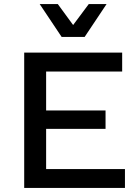

<svg xmlns="http://www.w3.org/2000/svg" viewBox="-20 -917 676 937"><path d="M500 -897 393.1 -736.8H280.8L173.8 -897H262.2L336.9 -794.9L413.1 -897ZM98.1 0V-660.2H576.2V-567.9H205.1V-377.9H495.1V-288.1H205.1V-91.8H589.8V0Z"/></svg>

Font: Work Sans Medium
Style: Regular
Weight: 500
Designer: Wei Huang
Foundry: Wei Huang
Version: Version 2.012